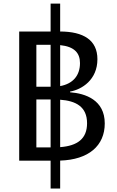

<svg xmlns="http://www.w3.org/2000/svg" viewBox="-20 -908 660 1085"><path d="M88.5 0H266V157.5H320V-0.5C481 -5.5 572 -84.5 572 -210.5C572 -343.5 462 -380 376 -386.5V-390.5C442 -402 530.5 -456.5 530.5 -573.5C530.5 -682 451 -729.5 320 -730V-887.5H266V-730H88.5ZM185.5 -75V-346H266V-75ZM185.5 -418V-655H266V-418ZM320 -76.5V-344.5C408.5 -338 472 -305.5 472 -211.5C472 -124 418 -84 320 -76.5ZM320 -421.5V-653C401 -644.5 432 -608 432 -551.5C432 -481 392 -434.5 320 -421.5Z"/></svg>

Font: Monaspace Krypton
Style: Regular
Weight: 400
Designer: Riley Cran & the Lettermatic Team
Foundry: Lettermatic
Version: Version 1.200 (Monaspace Krypton)